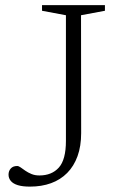

<svg xmlns="http://www.w3.org/2000/svg" viewBox="-20 -702 452 731"><path d="M289 -195.5Q289 -145.5 275.2 -107.5Q261.5 -69.5 235.8 -43.5Q210 -17.5 174.2 -4.5Q138.5 8.5 94 8.5Q66 8.5 48 3Q30 -2.5 21.2 -13Q12.5 -23.5 12.5 -37Q12.5 -51 21 -60.5Q29.5 -70 45.5 -70Q51 -70 58.8 -64.5Q66.5 -59 76.5 -52Q86.5 -45 99.8 -39.5Q113 -34 130 -34Q177 -34 204 -64Q231 -94 231 -165.5V-644L140 -661V-682.5H379.5V-661L288.5 -644Z"/></svg>

Font: Newsreader Light
Style: Regular
Weight: 300
Designer: Hugues Gentile
Foundry: Production Type
Version: Version 1.003